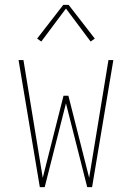

<svg xmlns="http://www.w3.org/2000/svg" viewBox="-20 -766 540 786"><path d="M143 0 56 -520H76L155 -38L240 -374H260L345 -38L424 -520H444L357 0H337L250 -343L163 0ZM149 -596 132 -608 239 -746H261L368 -608L351 -596L250 -731Z"/></svg>

Font: Iosevka SS04 Thin
Style: Regular
Weight: 100
Monospace: yes
Designer: Belleve Invis
Foundry: Belleve Invis
Version: Version 19.0.0; ttfautohint (v1.8.4)